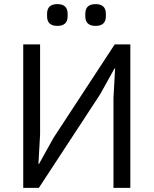

<svg xmlns="http://www.w3.org/2000/svg" viewBox="-20 -914 747 934"><path d="M209 -835V-847Q209 -894 259 -894Q309 -894 309 -847V-835Q309 -788 259 -788Q209 -788 209 -835ZM395 -835V-847Q395 -894 445 -894Q495 -894 495 -847V-835Q495 -788 445 -788Q395 -788 395 -835ZM93 0V-698H175V-260L167 -117H170L240 -243L538 -698H614V0H532V-438L540 -581H537L467 -455L169 0Z"/></svg>

Font: Anuphan
Style: Regular
Weight: 400
Designer: Mike Abbink, Paul van der Laan, Pieter van Rosmalen, Mint Tantisuwanna
Foundry: Bold Monday; Cadson Demak
Version: Version 3.002;hotconv 1.0.109;makeotfexe 2.5.65596